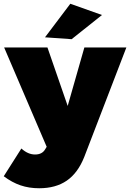

<svg xmlns="http://www.w3.org/2000/svg" viewBox="-40 -800 694 1024"><path d="M169 204Q115 204 69.5 188.5Q24 173 -20 140L74 -8Q109 24 147 24Q185 24 201 -4L209 -17L-18 -547H213L321 -235L410 -547H634L409 38Q375 123 316 163.5Q257 204 169 204ZM335 -780 504 -720 342 -591 200 -601Z"/></svg>

Font: Argentum Sans Black
Style: Regular
Weight: 900
Designer: Julieta Ulanovsky (Modified by Cristiano Sobral)
Foundry: Julieta Ulanovsky
Version: Version 1.000; ttfautohint (v1.5.65-e2d9)